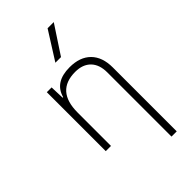

<svg xmlns="http://www.w3.org/2000/svg" viewBox="-303 -881 1192 1192"><g transform="rotate(-45 293.0 -285.0)"><path d="M446.3 224.6V-338.9Q446.3 -407.7 409.7 -445.1Q373 -482.4 307.6 -482.4Q139.6 -482.4 139.6 -293V0H93.8V-517.6H135.7L139.2 -423.8H143.6Q171.9 -527.3 303.2 -527.3Q393.6 -527.3 442.9 -477.5Q492.2 -427.7 492.2 -336.9V224.6ZM260.7 -609.4 377.9 -794.9H432.1L310.1 -609.4Z"/></g></svg>

Font: Cascadia Code NF ExtraLight
Style: Regular
Weight: 200
Monospace: yes
Designer: Aaron Bell
Foundry: Saja Typeworks
Version: Version 2404.023; ttfautohint (v1.8.4)